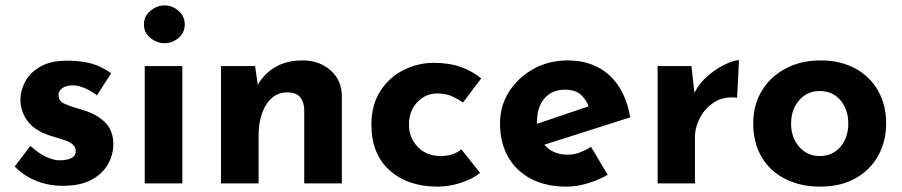

<svg xmlns="http://www.w3.org/2000/svg" viewBox="-20 -683 3358 715"><path d="M214 9Q160 9 113.5 -10Q67 -29 35 -63L93 -140Q125 -111 152.5 -98.5Q180 -86 202 -86Q228 -86 245 -94Q262 -102 262 -120Q262 -137 248.5 -147Q235 -157 214 -163.5Q193 -170 169 -177Q109 -196 82.5 -232.5Q56 -269 56 -312Q56 -345 73.5 -378.5Q91 -412 129.5 -434.5Q168 -457 229 -457Q284 -457 322 -446Q360 -435 394 -410L341 -328Q322 -343 298.5 -353.5Q275 -364 255 -365Q228 -366 213 -355.5Q198 -345 198 -331Q197 -307 220.5 -296.5Q244 -286 273 -278Q280 -276 286.5 -274Q293 -272 299 -270Q346 -254 374 -224.5Q402 -195 402 -146Q402 -106 381.5 -70.5Q361 -35 319.5 -13Q278 9 214 9Z M519 -437H659V0H519ZM516 -592Q516 -623 540.5 -643Q565 -663 593 -663Q621 -663 644.5 -643Q668 -623 668 -592Q668 -561 644.5 -541.5Q621 -522 593 -522Q565 -522 540.5 -541.5Q516 -561 516 -592Z M930 -437 940 -367Q963 -408 1005 -433Q1047 -458 1107 -458Q1169 -458 1210.5 -421.5Q1252 -385 1253 -327V0H1113V-275Q1112 -304 1097.5 -321.5Q1083 -339 1049 -339Q1000 -339 971.5 -293.5Q943 -248 943 -178V0H803V-437Z M1768 -39Q1739 -16 1695.5 -2Q1652 12 1610 12Q1498 12 1430.5 -49Q1363 -110 1363 -219Q1363 -292 1396 -343.5Q1429 -395 1482.5 -422Q1536 -449 1595 -449Q1654 -449 1697.5 -433Q1741 -417 1772 -391L1704 -301Q1690 -312 1665.5 -323.5Q1641 -335 1608 -335Q1565 -335 1534 -302.5Q1503 -270 1503 -219Q1503 -170 1535.5 -136Q1568 -102 1622 -102Q1668 -102 1698 -127Z M2091 12Q2011 12 1955.5 -18Q1900 -48 1871 -101Q1842 -154 1842 -223Q1842 -289 1876 -342Q1910 -395 1967 -426.5Q2024 -458 2094 -458Q2188 -458 2248.5 -403.5Q2309 -349 2327 -246L2007 -144Q2039 -107 2094 -107Q2117 -107 2138.5 -115Q2160 -123 2181 -136L2243 -32Q2208 -12 2167.5 0Q2127 12 2091 12ZM1980 -222 2172 -287Q2163 -312 2143 -330.5Q2123 -349 2083 -349Q2036 -349 2008 -317Q1980 -285 1980 -231Q1980 -227 1980 -222Z M2555 -437 2566 -337Q2585 -375 2618 -402.5Q2651 -430 2683 -444.5Q2715 -459 2732 -459L2725 -319Q2676 -325 2641 -303Q2606 -281 2587 -245Q2568 -209 2568 -171V0H2429V-437Z M2785 -224Q2785 -291 2816.5 -344Q2848 -397 2905 -427.5Q2962 -458 3036 -458Q3111 -458 3166 -427.5Q3221 -397 3250.5 -344Q3280 -291 3280 -224Q3280 -157 3250.5 -103.5Q3221 -50 3166 -19Q3111 12 3034 12Q2962 12 2905.5 -16Q2849 -44 2817 -97Q2785 -150 2785 -224ZM2926 -223Q2926 -171 2956 -136.5Q2986 -102 3032 -102Q3081 -102 3110 -136.5Q3139 -171 3139 -223Q3139 -275 3110 -309.5Q3081 -344 3032 -344Q2986 -344 2956 -309.5Q2926 -275 2926 -223Z"/></svg>

Font: Reem Kufi Ink
Style: Bold
Weight: 700
Designer: Khaled Hosny
Version: Version 1.002